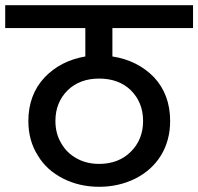

<svg xmlns="http://www.w3.org/2000/svg" viewBox="-44 -760 762 738"><path d="M698 -652C698 -652 698 -740 698 -740C698 -740 -24 -740 -24 -740C-24 -740 -24 -652 -24 -652C-24 -652 284 -652 284 -652C284 -652 284 -543 284 -543C284 -543 284 -543 284 -543C220 -532 168 -505 127 -462C86 -418 65 -362 65 -295C65 -295 65 -295 65 -295C65 -245 77 -201 101 -163C124 -124 157 -95 198 -74C239 -53 286 -42 337 -42C337 -42 337 -42 337 -42C388 -42 435 -53 477 -74C518 -95 551 -124 575 -163C598 -201 610 -245 610 -295C610 -295 610 -295 610 -295C610 -363 589 -419 548 -463C506 -506 453 -533 388 -543C388 -543 388 -652 388 -652C388 -652 698 -652 698 -652ZM506 -295C506 -295 506 -295 506 -295C506 -247 490 -208 459 -177C428 -146 387 -130 337 -130C337 -130 337 -130 337 -130C305 -130 276 -137 251 -151C225 -165 205 -185 191 -210C176 -235 169 -264 169 -295C169 -295 169 -295 169 -295C169 -343 185 -382 216 -413C247 -443 288 -458 337 -458C337 -458 337 -458 337 -458C387 -458 428 -443 459 -413C490 -382 506 -343 506 -295Z"/></svg>

Font: Girnar Poppins
Style: Medium
Weight: 500
Designer: Ninad Kale (Devanagari), Jonny Pinhorn (Latin)
Foundry: Indian Type Foundry
Version: ""